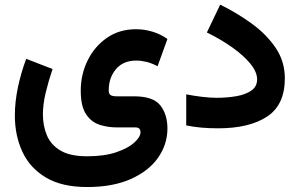

<svg xmlns="http://www.w3.org/2000/svg" viewBox="-20 -541 1261 808"><path d="M346.2 246.1Q240.7 246.1 173.6 206.3Q106.4 166.5 74.5 98.1Q42.5 29.8 42.5 -55.2Q42.5 -111.8 55.2 -172.6Q67.9 -233.4 90.3 -293.5L201.2 -250.5Q184.1 -200.2 172.4 -151.4Q160.6 -102.5 160.6 -59.1Q160.6 -11.2 177.5 28.8Q194.3 68.8 234.9 92.8Q275.4 116.7 346.2 116.7Q419.4 116.7 469.5 99.6Q519.5 82.5 545.4 58.8Q571.3 35.2 571.3 15.1Q571.3 6.3 566.4 0.7Q561.5 -4.9 548.8 -4.9H469.7Q433.6 -4.9 399.2 -15.9Q364.7 -26.9 342.3 -60.1Q319.8 -93.3 319.8 -159.7Q319.8 -227.1 348.4 -285.9Q377 -344.7 429.2 -381.3Q481.4 -418 552.7 -418Q586.9 -418 620.8 -408Q654.8 -397.9 684.6 -377L643.1 -262.2Q618.2 -275.4 595.7 -280.8Q573.2 -286.1 553.2 -286.1Q498.5 -286.1 468 -250Q437.5 -213.9 437.5 -160.2Q437.5 -145 446 -140.4Q454.6 -135.7 470.2 -135.7H543.9Q624.5 -135.7 654.5 -97.7Q684.6 -59.6 684.6 -0.5Q684.6 66.4 645.3 122.6Q606 178.7 530.5 212.4Q455.1 246.1 346.2 246.1Z M891.1 -129.4Q936 -129.4 974.9 -136.2Q1013.7 -143.1 1037.8 -159.9Q1062 -176.8 1062 -207Q1062 -237.8 1034.2 -272.2Q1006.3 -306.6 958.5 -340.8Q910.6 -375 850.6 -404.3L906.7 -521.5Q979 -485.8 1040.8 -440.7Q1102.5 -395.5 1140.6 -338.9Q1178.7 -282.2 1178.7 -211.4Q1178.7 -99.1 1103.5 -50Q1028.3 -1 898.4 -1Q860.8 -1 827.9 -3.9Q794.9 -6.8 763.7 -13.2V-144Q795.4 -137.7 830.3 -133.5Q865.2 -129.4 891.1 -129.4Z"/></svg>

Font: Vazirmatn RD UI FD
Style: Bold
Weight: 700
Designer: Saber Rastikerdar
Foundry: Saber Rastikerdar
Version: Version 33.003